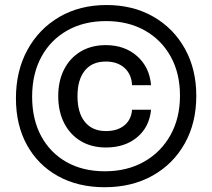

<svg xmlns="http://www.w3.org/2000/svg" viewBox="-20 -716 864 783"><path d="M780.5 -325Q780.5 -214.5 733.2 -130.5Q686 -46.5 601.8 0.5Q517.5 47.5 407 47.5Q298 47.5 216.5 2.2Q135 -43 90 -124.5Q45 -206 45 -315Q45 -427 92 -512.8Q139 -598.5 222.2 -647Q305.5 -695.5 414.5 -695.5Q522.5 -695.5 605 -648.2Q687.5 -601 734 -517.5Q780.5 -434 780.5 -325ZM407.5 -17.5Q498.5 -17.5 567.5 -56.5Q636.5 -95.5 675.2 -165Q714 -234.5 714 -326Q714 -417 676.2 -485.2Q638.5 -553.5 570.5 -591.8Q502.5 -630 412.5 -630Q322 -630 254 -591.5Q186 -553 148.5 -483.8Q111 -414.5 111 -321.5Q111 -229.5 147.8 -161.2Q184.5 -93 251.2 -55.2Q318 -17.5 407.5 -17.5ZM217.5 -324Q217.5 -386.5 241.5 -433.2Q265.5 -480 309.2 -506Q353 -532 411 -532Q488.5 -532 539.2 -487Q590 -442 596 -368.5H518.5Q516.5 -413 487.8 -439Q459 -465 411.5 -465Q355.5 -465 325.8 -428Q296 -391 296 -324Q296 -256 326.2 -218.8Q356.5 -181.5 412 -181.5Q459 -181.5 487.2 -204.8Q515.5 -228 518.5 -268.5H596Q589 -197.5 539 -156Q489 -114.5 412 -114.5Q353.5 -114.5 309.8 -140.5Q266 -166.5 241.8 -213.8Q217.5 -261 217.5 -324Z"/></svg>

Font: Overused Grotesk
Style: Regular
Weight: 450
Version: Version 0.004